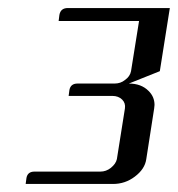

<svg xmlns="http://www.w3.org/2000/svg" viewBox="-20 -458 443 478"><path d="M43.9 0 45.9 -15.1Q48.8 -30.8 65.9 -30.8H230Q244.1 -30.8 255.9 -40Q268.6 -50.3 271 -62L291 -188Q293 -201.2 284.2 -210Q274.9 -219.2 259.8 -219.2H150.9L152.8 -233.9Q155.8 -250 172.9 -250H265.1Q280.3 -250 291 -258.8Q303.7 -267.6 306.2 -280.8L326.2 -405.8H126L127.9 -420.9Q130.9 -438 148.9 -438H402.8L377.9 -280.8L300.8 -250Q331.5 -250 349.6 -231.9Q364.7 -217.3 364.7 -196.8Q364.7 -193.8 363.8 -188L344.2 -62Q340.8 -37.1 315.4 -18.1Q291.5 0 261.2 0Z"/></svg>

Font: Hhenum
Style: Italic
Weight: 400
Designer: T. Christopher White
Version: Version 1.0